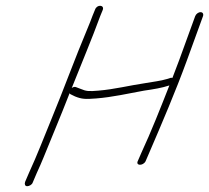

<svg xmlns="http://www.w3.org/2000/svg" viewBox="-20 -674 722 663"><path d="M653.9 -618 598.6 -466C591.6 -446.7 583.8 -426.3 575.4 -405C573 -405.7 570.7 -405.7 568.4 -405L556 -401C533.1 -394.2 510.4 -392.1 481.9 -387C428.5 -379.2 374.3 -365.4 319.4 -361C287.5 -358.3 278.5 -358.4 258.6 -367L242.8 -373C238.2 -375 233.1 -374 227.7 -370C260.4 -452.7 297.9 -540.9 326.3 -619L334.9 -640C341.2 -657.2 315.1 -659.8 308.3 -641L299.7 -620C294.6 -606 288.4 -590.3 281.1 -573C240.2 -476.1 199.1 -363 158.1 -264C129.6 -195 109.4 -140.7 80 -77L66.7 -46C64 -38.4 66.2 -31 73.8 -31C80.7 -31 90.2 -36.1 92.7 -43L106.3 -75C115.8 -95.7 123.9 -114.3 130.7 -131C158.8 -200.8 189.7 -273.2 218.3 -347L220.1 -352C221.4 -350 222.9 -348.7 224.7 -348L239.1 -341C263 -331.4 275.3 -331.2 311.6 -334C368.5 -338.4 423.5 -351.3 477.4 -361C510.3 -365.8 538.3 -370.2 564.9 -379C535.5 -304.1 501.1 -217 468.9 -148L456.3 -119C446.9 -101.2 473.7 -100.3 482.6 -117L495.1 -146C538 -245.5 586.9 -359.7 625.6 -466L680.9 -618C683.7 -625.7 680.1 -632 672.5 -632C665 -632 656.7 -625.7 653.9 -618Z"/></svg>

Font: Take Off
Style: Drunk
Weight: 400
Foundry: Cannot Into Space Fonts
Version: Version 0.89